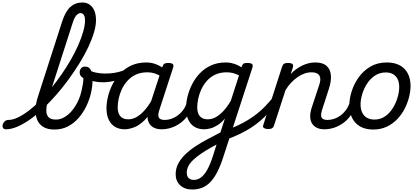

<svg xmlns="http://www.w3.org/2000/svg" viewBox="-184 -1020 3360 1540"><path d="M-135 17Q-154 17 -160 5.5Q-166 -6 -162.5 -20.5Q-159 -35 -146.5 -46.5Q-134 -58 -116 -58Q-82 -58 -41 -77.5Q0 -97 45 -131Q90 -165 135.5 -211Q181 -257 225.5 -311.5Q270 -366 310.5 -424.5Q351 -483 385 -542.5Q419 -602 444 -659Q469 -716 483.5 -767Q498 -818 498 -858Q498 -873 511.5 -880.5Q525 -888 542.5 -888Q560 -888 573 -880.5Q586 -873 586 -858Q586 -815 570 -760.5Q554 -706 525 -644Q496 -582 456 -517Q416 -452 369 -387Q322 -322 270 -262.5Q218 -203 165 -152Q112 -101 59 -63.5Q6 -26 -43.5 -4.5Q-93 17 -135 17ZM253 19Q197 19 162.5 -2.5Q128 -24 113.5 -61Q99 -98 101 -144.5Q103 -191 119 -241L315 -849Q341 -929 380.5 -964.5Q420 -1000 476 -1000Q511 -1000 535.5 -982.5Q560 -965 573 -933.5Q586 -902 586 -858Q586 -839 573 -830Q560 -821 542.5 -821Q525 -821 511.5 -830Q498 -839 498 -858Q498 -877 493.5 -889.5Q489 -902 481 -908.5Q473 -915 461 -915Q451 -915 440 -907.5Q429 -900 419 -884Q409 -868 400 -840L215 -265Q205 -233 196 -197.5Q187 -162 187.5 -131Q188 -100 205 -80.5Q222 -61 264 -61Q291 -61 315.5 -71.5Q340 -82 362.5 -101Q385 -120 403.5 -145Q422 -170 436.5 -198Q451 -226 460 -255Q465 -270 470.5 -294Q476 -318 480.5 -344.5Q485 -371 485 -393Q469 -402 462 -413Q455 -424 455 -439Q455 -458 466 -472Q477 -486 499 -486Q517 -486 528.5 -477.5Q540 -469 546.5 -454Q553 -439 555.5 -418.5Q558 -398 558 -373Q558 -326 545.5 -272.5Q533 -219 508 -167.5Q483 -116 446 -73.5Q409 -31 360.5 -6Q312 19 253 19Z M643 -360Q601 -360 566.5 -368Q532 -376 494 -399Q488 -402 488.5 -414.5Q489 -427 493 -440.5Q497 -454 504 -462Q511 -470 518 -465Q547 -446 583.5 -438Q620 -430 660 -430Q700 -430 736 -436Q772 -442 805 -454Q838 -466 868 -483Q875 -487 879 -475Q883 -463 881.5 -448Q880 -433 870 -428Q815 -398 758 -379Q701 -360 643 -360Z M817 17Q771 17 738 -3Q705 -23 687.5 -61Q670 -99 670 -151Q670 -195 682 -245Q694 -295 718.5 -343.5Q743 -392 781 -432Q819 -472 871 -495.5Q923 -519 990 -519Q1035 -519 1075 -501.5Q1115 -484 1147 -458L1135 -389Q1095 -418 1063 -429Q1031 -440 997 -440Q944 -440 904.5 -421Q865 -402 837 -370.5Q809 -339 792 -301.5Q775 -264 767.5 -227Q760 -190 760 -160Q760 -128 769.5 -106.5Q779 -85 798 -74Q817 -63 845 -63Q880 -63 913.5 -82.5Q947 -102 979 -139Q1011 -176 1038 -226L1055 -179Q1018 -97 974 -54.5Q930 -12 888.5 2.5Q847 17 817 17ZM1112 17Q1077 17 1052 5Q1027 -7 1013.5 -29.5Q1000 -52 999 -83Q998 -114 1010 -153L1118 -483Q1125 -503 1134.5 -509Q1144 -515 1163 -515Q1194 -515 1202.5 -505.5Q1211 -496 1204 -476L1095 -141Q1079 -94 1090.5 -76Q1102 -58 1137 -58Q1151 -58 1156.5 -46.5Q1162 -35 1159.5 -20.5Q1157 -6 1145 5.5Q1133 17 1112 17Z M1112 17Q1098 17 1092 5.5Q1086 -6 1089 -20.5Q1092 -35 1104 -46.5Q1116 -58 1137 -58Q1163 -58 1189 -66.5Q1215 -75 1239 -92Q1263 -109 1282 -133.5Q1301 -158 1312 -190Q1317 -205 1329 -205.5Q1341 -206 1350.5 -196.5Q1360 -187 1357 -173Q1347 -130 1323 -95Q1299 -60 1265.5 -35Q1232 -10 1192.5 3.5Q1153 17 1112 17Z M1359 500Q1297 500 1261 466Q1225 432 1225 378Q1225 333 1244.5 294.5Q1264 256 1299.5 221Q1335 186 1383 154Q1431 122 1489 92Q1505 84 1521 75.5Q1537 67 1553 58.5Q1569 50 1584 42L1620 -69Q1590 -34 1560 -15.5Q1530 3 1503 10Q1476 17 1454 17Q1408 17 1375.5 -3Q1343 -23 1325.5 -61Q1308 -99 1308 -151Q1308 -195 1320 -245Q1332 -295 1356.5 -343.5Q1381 -392 1419 -432Q1457 -472 1509 -495.5Q1561 -519 1628 -519Q1651 -519 1673 -514Q1695 -509 1715 -500.5Q1735 -492 1753 -480L1754 -484Q1761 -504 1769 -509.5Q1777 -515 1799 -515Q1830 -515 1838.5 -505.5Q1847 -496 1840 -476L1609 233Q1586 306 1560 357Q1534 408 1504 439.5Q1474 471 1438 485.5Q1402 500 1359 500ZM1372 423Q1402 423 1428.5 403Q1455 383 1478.5 341Q1502 299 1524 231L1553 139Q1544 144 1536 148.5Q1528 153 1520 157Q1512 161 1504 166Q1461 190 1426 214.5Q1391 239 1365.5 263Q1340 287 1327 312.5Q1314 338 1314 366Q1314 385 1321 398Q1328 411 1341.5 417Q1355 423 1372 423ZM1483 -63Q1516 -63 1548 -81Q1580 -99 1610 -132Q1640 -165 1667 -211L1733 -415Q1707 -429 1683 -434.5Q1659 -440 1634 -440Q1581 -440 1541.5 -421Q1502 -402 1474.5 -370.5Q1447 -339 1430 -301.5Q1413 -264 1405.5 -227Q1398 -190 1398 -160Q1398 -128 1407.5 -106.5Q1417 -85 1436 -74Q1455 -63 1483 -63Z M1632 100Q1625 104 1619 94Q1613 84 1611.5 69.5Q1610 55 1613.5 42Q1617 29 1626 27Q1679 7 1723.5 -14Q1768 -35 1806.5 -58.5Q1845 -82 1879.5 -109.5Q1914 -137 1944.5 -169Q1975 -201 2005 -238Q2015 -251 2026.5 -246.5Q2038 -242 2043 -229Q2048 -216 2038 -202Q2007 -157 1974 -120Q1941 -83 1905 -52Q1869 -21 1827.5 5.5Q1786 32 1738 55Q1690 78 1632 100Z M2418 17Q2383 17 2358 5Q2333 -7 2319 -29.5Q2305 -52 2304 -83Q2303 -114 2315 -153L2378 -344Q2388 -375 2384 -396.5Q2380 -418 2362.5 -429Q2345 -440 2314 -440Q2286 -440 2257.5 -430Q2229 -420 2202 -401Q2175 -382 2150.5 -356Q2126 -330 2106 -297L2013 -11Q2009 2 1998.5 8.5Q1988 15 1965 15Q1949 15 1935 8Q1921 1 1928 -18L2078 -483Q2085 -503 2094.5 -509Q2104 -515 2123 -515Q2154 -515 2162.5 -505.5Q2171 -496 2164 -476L2148 -426Q2169 -449 2193 -466Q2217 -483 2242 -495Q2267 -507 2293 -513Q2319 -519 2345 -519Q2405 -519 2435.5 -491.5Q2466 -464 2470 -416.5Q2474 -369 2454 -308L2400 -141Q2385 -94 2396 -76Q2407 -58 2443 -58Q2457 -58 2462.5 -46.5Q2468 -35 2465.5 -20.5Q2463 -6 2451 5.5Q2439 17 2418 17Z M2418 17Q2404 17 2398 5.5Q2392 -6 2395 -20.5Q2398 -35 2410 -46.5Q2422 -58 2443 -58Q2469 -58 2495 -66.5Q2521 -75 2545 -92Q2569 -109 2588 -133.5Q2607 -158 2618 -190Q2623 -205 2635 -205.5Q2647 -206 2656.5 -196.5Q2666 -187 2663 -173Q2653 -130 2629 -95Q2605 -60 2571.5 -35Q2538 -10 2498.5 3.5Q2459 17 2418 17Z M2809 19Q2747 19 2704 -6Q2661 -31 2639.5 -75.5Q2618 -120 2618 -176Q2618 -229 2637 -288.5Q2656 -348 2693.5 -400.5Q2731 -453 2787.5 -486Q2844 -519 2919 -519Q2981 -519 3023.5 -495.5Q3066 -472 3087.5 -429.5Q3109 -387 3109 -331Q3109 -291 3097.5 -243.5Q3086 -196 3062.5 -149.5Q3039 -103 3003 -65Q2967 -27 2918.5 -4Q2870 19 2809 19ZM2819 -61Q2868 -61 2905 -87Q2942 -113 2967 -153.5Q2992 -194 3005 -238.5Q3018 -283 3018 -321Q3018 -360 3005 -386Q2992 -412 2968 -425.5Q2944 -439 2911 -439Q2861 -439 2823 -413.5Q2785 -388 2759.5 -348Q2734 -308 2721 -264Q2708 -220 2708 -183Q2708 -144 2721.5 -116.5Q2735 -89 2760 -75Q2785 -61 2819 -61Z"/></svg>

Font: Playwrite IE
Style: Regular
Weight: 400
Designer: Veronika Burian, José Scaglione
Foundry: TypeTogether
Version: Version 1.002